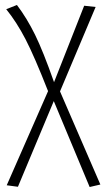

<svg xmlns="http://www.w3.org/2000/svg" viewBox="-20 -550 434 771"><path d="M383 191 340 201 196 -144 52 200 7 194 173 -184Q118 -324 82.5 -392.5Q47 -461 5 -513L48 -530Q88 -477 120.5 -411Q153 -345 197 -220L318 -527L364 -522L221 -183Z"/></svg>

Font: Fira Sans Condensed ExtraLight
Style: Regular
Weight: 275
Width: 3
Designer: Carrois Corporate & Edenspiekermann AG
Foundry: Carrois Corporate GbR & Edenspiekermann AG
Version: Version 4.203